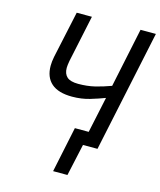

<svg xmlns="http://www.w3.org/2000/svg" viewBox="-130 -807 907 1087"><g transform="rotate(15 323.5 -263.5)"><path d="M124 -440 183 -714H272L214 -440Q209 -412 209 -398Q209 -363 229 -345Q249 -327 295 -327Q347 -327 391 -337.5Q435 -348 484 -366L557 -714H647L496 0H411L370 187H286L342 -80H423L468 -291Q432 -277 383.5 -262.5Q335 -248 280 -248Q199 -248 158.5 -283.5Q118 -319 118 -386Q118 -410 124 -440Z"/></g></svg>

Font: BC Sans
Style: Italic
Weight: 400
Italic angle: -12°
Designer: Monotype Design Team
Designer: Province of B.C.
Foundry: Monotype Imaging Inc.
Version: Version 2.000;GOOG;noto-source:20170915:90ef993387c0